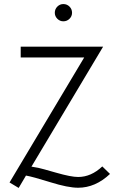

<svg xmlns="http://www.w3.org/2000/svg" viewBox="-20 -911 629 946"><path d="M292 -891Q310 -891 322.5 -878.5Q335 -866 335 -848Q335 -831 322.5 -818.5Q310 -806 292 -806Q275 -806 262.5 -818.5Q250 -831 250 -848Q250 -866 262.5 -878.5Q275 -891 292 -891ZM135 -90 169 -84Q184 -81 257 -60Q330 -39 365 -39Q429 -39 484 -91L522 -54Q450 14 365 14Q315 14 228.5 -13Q142 -40 108 -46L72 15L27 -12L395 -628H82V-681H488Z"/></svg>

Font: Bellota
Style: Regular
Weight: 400
Designer: Kemie Guaida
Foundry: Kemie Guaida
Version: Version 1.000;PS 002.000;hotconv 1.0.70;makeotf.lib2.5.58329